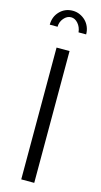

<svg xmlns="http://www.w3.org/2000/svg" viewBox="-139 -958 526 999"><g transform="rotate(15 124.0 -458.5)"><path d="M89 0V-710H159V0ZM122 -882Q100 -882 83 -862Q66 -842 66 -816H24Q24 -859 52 -888Q80 -917 122 -917Q142 -917 160 -909Q178 -901 191.5 -887.5Q205 -874 212.5 -855.5Q220 -837 220 -816H179Q176 -844 159.5 -863Q143 -882 122 -882Z"/></g></svg>

Font: IngvarSans
Style: Regular
Weight: 400
Version: Version 1.000